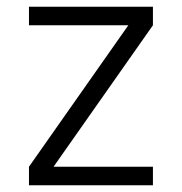

<svg xmlns="http://www.w3.org/2000/svg" viewBox="-20 -550 540 570"><path d="M66 0V-55L361 -475H66V-530H434V-475L139 -55H434V0Z"/></svg>

Font: Iosevka Term Light
Style: Regular
Weight: 300
Monospace: yes
Designer: Belleve Invis
Foundry: Belleve Invis
Version: Version 9.0.1; ttfautohint (v1.8.3)